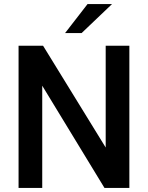

<svg xmlns="http://www.w3.org/2000/svg" viewBox="-20 -921 725 941"><path d="M71 -697H191L498 -198V-697H614V0H492L187 -501V0H71ZM409 -901H529L380 -759H299Z"/></svg>

Font: Hanken Grotesk SemiBold
Style: Regular
Weight: 600
Designer: Alfredo Marco Pradil
Foundry: Hanken Design Co.
Version: Version 3.014